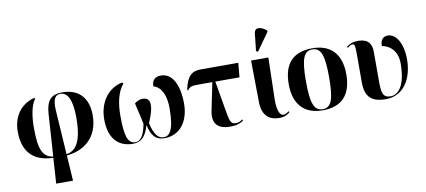

<svg xmlns="http://www.w3.org/2000/svg" viewBox="-87 -1137 3783 1705"><g transform="rotate(-10 1805.0 -284.0)"><path d="M298 240H450L435 10C587 -3 723 -98 723 -303C723 -460 638 -549 492 -549C388 -549 347 -501 339 -380L314 -1C223 -15 189 -81 189 -283C189 -381 205 -484 245 -535L238 -544C117 -512 42 -412 42 -274C42 -91 134 5 313 10ZM408 -404C402 -503 427 -539 471 -539C515 -539 576 -511 576 -303C576 -60 501 -13 434 -1Z M1032 10C1102 10 1146 -25 1178 -132C1200 -34 1238 10 1318 10C1449 10 1540 -95 1540 -266C1540 -386 1505 -544 1379 -544C1334 -544 1298 -523 1298 -461C1373 -439 1406 -354 1406 -244C1406 -39 1359 0 1312 0C1263 0 1227 -37 1203 -146C1232 -216 1247 -255 1247 -307C1247 -346 1226 -369 1184 -369C1156 -369 1131 -356 1111 -340C1118 -301 1133 -251 1154 -149C1133 -36 1096 0 1057 0C987 0 964 -70 964 -256C964 -360 983 -465 1040 -531L1031 -543C893 -514 817 -392 817 -246C817 -75 901 10 1032 10Z M1908 10C1962 10 1999 0 2030 -25L2023 -35C2009 -22 1989 -12 1962 -12C1915 -12 1909 -46 1891 -151L1847 -407H2065L2077 -536H1738C1659 -536 1612 -500 1588 -376L1596 -373C1617 -402 1634 -407 1696 -407H1820L1769 -157C1747 -51 1792 10 1908 10Z M2267 -603 2380 -762V-774C2326 -818 2273 -823 2267 -766L2250 -611ZM2350 10C2399 10 2427 -6 2448 -25L2441 -35C2431 -27 2415 -12 2394 -12C2347 -12 2337 -99 2339 -164L2348 -536H2192L2197 -155C2199 -40 2262 10 2350 10Z M2743 10C2914 10 3004 -82 3004 -270C3004 -458 2906 -549 2746 -549C2574 -549 2485 -458 2485 -270C2485 -82 2583 10 2743 10ZM2745 0C2667 0 2640 -70 2640 -270C2640 -469 2667 -539 2744 -539C2822 -539 2849 -469 2849 -270C2849 -70 2822 0 2745 0Z M3312 10C3470 10 3558 -128 3558 -306C3558 -452 3499 -544 3426 -544C3385 -544 3358 -519 3358 -461C3413 -452 3496 -408 3496 -281C3496 -67 3419 -8 3359 -8C3287 -8 3279 -54 3279 -160V-421C3279 -532 3208 -543 3153 -543C3110 -543 3081 -531 3052 -508L3059 -498C3075 -513 3092 -522 3104 -521C3121 -520 3127 -511 3127 -435V-170C3127 -25 3207 10 3312 10Z"/></g></svg>

Font: Noto Serif Display
Style: Bold
Weight: 700
Designer: Monotype Design Team
Foundry: Monotype Imaging Inc.
Version: Version 2.009